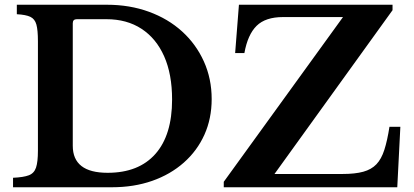

<svg xmlns="http://www.w3.org/2000/svg" viewBox="-20 -790 1746 810"><path d="M35 0V-40Q79 -42 101.5 -50.5Q124 -59 132 -83Q140 -107 140 -154V-616Q140 -663 133.5 -686.5Q127 -710 108 -719Q89 -728 51 -730V-770H431Q527 -770 608 -740.5Q689 -711 748 -657.5Q807 -604 840 -531Q873 -458 873 -372Q873 -290 842.5 -222Q812 -154 755.5 -104Q699 -54 622 -27Q545 0 452 0ZM304 -709Q287 -709 287 -692V-175Q287 -61 434 -61Q565 -61 635.5 -140.5Q706 -220 706 -370Q706 -477 672.5 -552.5Q639 -628 577 -668.5Q515 -709 429 -709ZM1669 -255 1656 0H924V-23L1427 -718H1174Q1100 -718 1062.5 -681Q1025 -644 1011 -566H972L988 -770H1636V-747L1138 -56H1424Q1478 -56 1512.5 -65.5Q1547 -75 1568 -97Q1589 -119 1601.5 -158Q1614 -197 1623 -255Z"/></svg>

Font: Libre Baskerville
Style: Bold
Weight: 700
Designer: Pablo Impallari, Rodrigo Fuenzalida
Foundry: Pablo Impallari, Rodrigo Fuenzalida
Version: Version 1.051; ttfautohint (v1.8.4.7-5d5b)